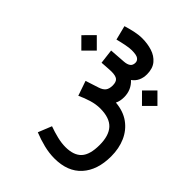

<svg xmlns="http://www.w3.org/2000/svg" viewBox="-146 -907 1491 1491"><g transform="rotate(-45 599.5 -161.0)"><path d="M797.9 145.5 882.8 61 967.8 145.5 882.8 230.5ZM768.6 -491.2 853.5 -575.7 938.5 -491.2 853.5 -406.2ZM747.6 0Q704.1 0 672.9 -16.1Q665.5 72.3 622.1 132.3Q578.6 192.4 508.8 223.1Q439 253.9 352.1 253.9Q201.2 253.9 114.7 176Q28.3 98.1 28.3 -46.9Q28.3 -105 43.2 -165Q58.1 -225.1 81.1 -281.7L192.4 -236.8Q175.3 -190.4 163.3 -141.1Q151.4 -91.8 151.4 -49.3Q151.4 42 198 85Q244.6 127.9 350.6 127.9Q453.1 127.9 503.9 81.1Q554.7 34.2 555.2 -68.4Q555.2 -115.7 540.3 -165Q525.4 -214.4 503.9 -259.8L625.5 -301.8L660.6 -193.4Q671.9 -158.2 691.9 -142.8Q711.9 -127.4 748.5 -127Q788.6 -127 804 -145.8Q819.3 -164.6 819.3 -209.5Q819.3 -216.3 818.4 -234.1Q817.4 -252 815.9 -273.7Q814.5 -295.4 813 -313.5L932.6 -328.1L941.9 -197.3Q944.3 -163.1 957.8 -145Q971.2 -127 999.5 -127Q1020.5 -127 1034.2 -145.3Q1047.9 -163.6 1047.9 -215.8Q1047.9 -241.7 1039.8 -282Q1031.7 -322.3 1022 -358.9L1139.6 -388.7Q1151.9 -348.6 1161.4 -306.2Q1170.9 -263.7 1170.9 -223.1Q1170.9 -165.5 1154.8 -114.7Q1138.7 -64 1101.1 -32.2Q1063.5 -0.5 1000 0Q920.9 0 879.9 -57.1Q827.1 0 747.6 0Z"/></g></svg>

Font: Vazir
Style: Bold
Weight: 700
Designer: Saber Rastikerdar
Foundry: Saber Rastikerdar
Version: Version 30.0.0